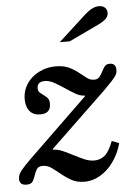

<svg xmlns="http://www.w3.org/2000/svg" viewBox="-65 -846 640 899"><g transform="rotate(-5 255.0 -396.5)"><path d="M160 -155 162 -152Q184 -152 207.5 -141.5Q231 -131 255 -118.5Q279 -106 303 -95.5Q327 -85 350 -85Q379 -85 400 -103Q421 -121 439 -169L473 -156Q463 -119 445 -88.5Q427 -58 403.5 -36Q380 -14 352.5 -2Q325 10 296 10Q261 10 235.5 -4Q210 -18 189 -35.5Q168 -53 148.5 -67Q129 -81 107 -81Q86 -81 78.5 -68.5Q71 -56 66 -40.5Q61 -25 53.5 -12.5Q46 0 24 0Q-9 0 -9 -30Q-9 -49 7 -69Q23 -89 57 -122L333 -389L331 -392Q311 -392 288.5 -405Q266 -418 242.5 -434Q219 -450 195.5 -463Q172 -476 151 -476Q115 -476 115 -445Q115 -431 123 -424Q131 -417 140.5 -410.5Q150 -404 158 -395Q166 -386 166 -368Q166 -322 117 -322Q85 -322 67.5 -342.5Q50 -363 50 -399Q50 -429 62 -454.5Q74 -480 95.5 -499Q117 -518 146 -529Q175 -540 208 -540Q245 -540 270 -528Q295 -516 313.5 -501Q332 -486 348 -474Q364 -462 382 -462Q399 -462 407.5 -472.5Q416 -483 422.5 -496Q429 -509 436.5 -519.5Q444 -530 461 -530Q490 -530 490 -499Q490 -491 488 -484Q486 -477 479 -467.5Q472 -458 459 -444Q446 -430 424 -408ZM237 -651 367 -770Q403 -803 434 -803Q451 -803 461.5 -794Q472 -785 472 -768Q472 -752 458.5 -739.5Q445 -727 421 -716L284 -651Z"/></g></svg>

Font: SVN-Libre Baskerville
Style: Italic
Weight: 400
Italic angle: -14°
Designer: Pablo Impallari, Rodrigo Fuenzalida
Foundry: Pablo Impallari, Rodrigo Fuenzalida
Version: Version 1.000; ttfautohint (v1.8.4)